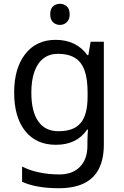

<svg xmlns="http://www.w3.org/2000/svg" viewBox="-20 -757 655 1017"><path d="M275 -546Q328 -546 370.5 -526Q413 -506 443 -465H448L460 -536H530V9Q530 85 504 136.5Q478 188 425 214Q372 240 290 240Q232 240 183.5 231.5Q135 223 97 206V125Q135 145 186 156Q237 167 295 167Q364 167 403.5 126.5Q443 86 443 16V-5Q443 -17 444 -39.5Q445 -62 446 -71H442Q414 -30 372.5 -10Q331 10 276 10Q172 10 113.5 -63Q55 -136 55 -267Q55 -395 113.5 -470.5Q172 -546 275 -546ZM287 -472Q242 -472 210.5 -448Q179 -424 162.5 -378Q146 -332 146 -266Q146 -167 182.5 -114.5Q219 -62 289 -62Q330 -62 359 -72.5Q388 -83 407 -105.5Q426 -128 435 -163Q444 -198 444 -246V-267Q444 -340 427.5 -385Q411 -430 376 -451Q341 -472 287 -472ZM298 -737Q318 -737 333.5 -723.5Q349 -710 349 -681Q349 -653 333.5 -639Q318 -625 298 -625Q276 -625 261 -639Q246 -653 246 -681Q246 -710 261 -723.5Q276 -737 298 -737Z"/></svg>

Font: kannada15
Style: Book
Weight: 400
Designer: Jelle Bosma - Monotype Design Team
Foundry: Monotype Imaging Inc.
Version: Version 2.003